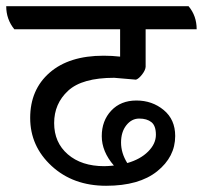

<svg xmlns="http://www.w3.org/2000/svg" viewBox="-56 -631 652 617"><path d="M381 -375 311 -381Q208 -381 163 -339.5Q118 -298 118 -235.5Q118 -173 162 -135Q206 -97 279 -97Q290 -97 310 -99Q271 -144 271 -193.5Q271 -243 301.5 -275.5Q332 -308 382.5 -308Q433 -308 470 -277.5Q507 -247 507 -194Q507 -127 449 -80.5Q391 -34 285 -34Q179 -34 110 -97.5Q41 -161 41 -252Q41 -343 103.5 -397.5Q166 -452 277 -452Q304 -452 330 -449V-537H-10Q-36 -569 -36 -611H550Q576 -580 576 -537H412V-416Q411 -405 400.5 -391.5Q390 -378 381 -375ZM353 -107Q395 -119 420 -144Q445 -169 445 -198Q445 -227 430.5 -238.5Q416 -250 391.5 -250Q367 -250 350 -228.5Q333 -207 333 -173Q333 -139 353 -107Z"/></svg>

Font: Karma Medium
Style: Regular
Weight: 500
Designer: Joana Correia
Foundry: Indian Type Foundry
Version: Version 1.202;PS 1.0;hotconv 1.0.78;makeotf.lib2.5.61930; tt